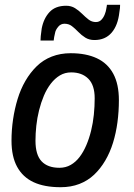

<svg xmlns="http://www.w3.org/2000/svg" viewBox="-20 -771 560 801"><path d="M233 10Q165 10 120 -11Q75 -32 51.5 -75Q28 -118 28 -184Q28 -229 34.5 -273Q41 -317 53.5 -358Q66 -399 86 -433.5Q106 -468 133 -494.5Q160 -521 196 -535Q232 -549 275 -549Q339 -549 384 -528Q429 -507 452.5 -463.5Q476 -420 476 -353Q476 -306 470 -261Q464 -216 451.5 -175.5Q439 -135 419 -101Q399 -67 372.5 -42Q346 -17 311 -3.5Q276 10 233 10ZM228 -71Q254 -71 275 -83Q296 -95 312 -116Q328 -137 340 -165Q352 -193 360 -225.5Q368 -258 371.5 -292.5Q375 -327 375 -361Q375 -416 348.5 -442.5Q322 -469 277 -469Q251 -469 230 -456.5Q209 -444 192 -422Q175 -400 163 -371.5Q151 -343 143 -311Q135 -279 131.5 -246.5Q128 -214 128 -184Q128 -125 153.5 -98Q179 -71 228 -71ZM149 -602Q149 -609 150 -620.5Q151 -632 154 -652Q162 -694 186.5 -720.5Q211 -747 256 -747Q277 -747 293 -737Q309 -727 322.5 -713.5Q336 -700 349.5 -689.5Q363 -679 380 -679Q394 -679 403 -688.5Q412 -698 417 -711Q422 -724 423 -732Q425 -742 425.5 -746Q426 -750 426 -751H481Q481 -744 480.5 -737.5Q480 -731 478 -720Q472 -665 445.5 -634.5Q419 -604 374 -604Q352 -604 336 -614Q320 -624 306.5 -638Q293 -652 280 -662Q267 -672 249 -672Q233 -672 222.5 -659Q212 -646 210 -635Q207 -624 206 -616.5Q205 -609 204 -602Z"/></svg>

Font: Georama ExtraCondensed Thin Medium
Style: Italic
Weight: 500
Italic angle: -9°
Version: Version 1.001